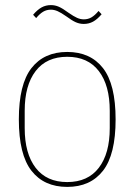

<svg xmlns="http://www.w3.org/2000/svg" viewBox="-20 -722 528 754"><path d="M244 12Q153 12 103.5 -51.5Q54 -115 54 -253Q54 -391 103.5 -454.5Q153 -518 244 -518Q335 -518 384.5 -454.5Q434 -391 434 -253Q434 -115 384.5 -51.5Q335 12 244 12ZM244 -7Q325 -7 368 -63Q411 -119 411 -219V-287Q411 -387 368 -443Q325 -499 244 -499Q163 -499 120 -443Q77 -387 77 -287V-219Q77 -119 120 -63Q163 -7 244 -7ZM309 -628Q293 -628 278 -634.5Q263 -641 240 -658Q220 -672 206.5 -678Q193 -684 180 -684Q163 -684 149.5 -676Q136 -668 122 -651L110 -664Q127 -684 143.5 -693Q160 -702 180 -702Q196 -702 211 -695.5Q226 -689 249 -672Q269 -658 282.5 -652Q296 -646 309 -646Q326 -646 339.5 -654Q353 -662 367 -679L379 -666Q362 -646 345.5 -637Q329 -628 309 -628Z"/></svg>

Font: IBM Plex Sans Condensed Thin
Style: Regular
Weight: 100
Width: 3
Designer: Mike Abbink, Paul van der Laan, Pieter van Rosmalen
Foundry: Bold Monday
Version: Version 1.3